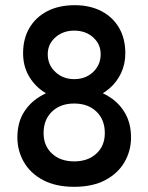

<svg xmlns="http://www.w3.org/2000/svg" viewBox="-20 -710 572 740"><path d="M266 10Q195 10 146 -16Q97 -42 72 -85.5Q47 -129 47 -180Q47 -235 70 -274Q93 -313 133 -337.5Q173 -362 224 -372V-323Q179 -334 144 -359Q109 -384 89 -421Q69 -458 69 -505Q69 -561 93.5 -602.5Q118 -644 162.5 -667Q207 -690 268 -690Q327 -690 371 -667Q415 -644 439 -602.5Q463 -561 463 -505Q463 -463 446.5 -428Q430 -393 400.5 -368Q371 -343 332 -330L331 -367Q377 -355 411.5 -330Q446 -305 465.5 -267.5Q485 -230 485 -180Q485 -129 460 -85.5Q435 -42 386 -16Q337 10 266 10ZM266 -88Q319 -88 351.5 -118Q384 -148 384 -197Q384 -249 351.5 -280Q319 -311 266 -311Q213 -311 180.5 -280Q148 -249 148 -197Q148 -148 180.5 -118Q213 -88 266 -88ZM266 -405Q310 -405 339 -432.5Q368 -460 368 -501Q368 -540 339 -566Q310 -592 266 -592Q223 -592 193.5 -566Q164 -540 164 -501Q164 -460 193.5 -432.5Q223 -405 266 -405Z"/></svg>

Font: Gabarito
Style: Regular
Weight: 400
Designer: Leandro Assis / Alvaro Franca / Felipe Casaprima
Foundry: Naipe Foundry
Version: Version 1.000